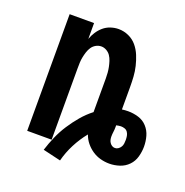

<svg xmlns="http://www.w3.org/2000/svg" viewBox="-114 -645 789 820"><g transform="rotate(20 281.0 -235.5)"><path d="M245 71 164 52Q174 20 187.5 -11Q201 -42 219.5 -70.5Q238 -99 260 -125Q282 -151 309 -172V-325Q309 -338 308 -350.5Q307 -363 304.5 -375.5Q302 -388 298 -400.5Q294 -413 287 -423.5Q280 -434 268.5 -440.5Q257 -447 245 -447Q232 -447 220.5 -440.5Q209 -434 202 -423.5Q195 -413 191 -400.5Q187 -388 184.5 -375.5Q182 -363 181.5 -350.5Q181 -338 181 -325V0H70V-530H181V-458Q187 -475 197 -490.5Q207 -506 221 -518Q235 -530 253 -536Q271 -542 289 -542Q313 -542 335 -532Q357 -522 372 -504Q387 -486 396 -464Q405 -442 410.5 -419Q416 -396 417.5 -372.5Q419 -349 419 -325V-224Q426 -225 433 -225.5Q440 -226 447 -226Q471 -226 494 -219Q517 -212 533 -194.5Q549 -177 555.5 -154Q562 -131 562 -107Q562 -84 555.5 -60.5Q549 -37 532.5 -20Q516 -3 493 4.5Q470 12 447 12Q426 12 406 6.5Q386 1 369 -10.5Q352 -22 339 -38Q326 -54 319 -74Q293 -42 274 -5Q255 32 245 71ZM447 -59Q455 -59 462 -64Q469 -69 473 -76Q477 -83 478 -91Q479 -99 479 -107Q479 -116 477.5 -125Q476 -134 471 -141.5Q466 -149 457.5 -152Q449 -155 440 -155Q435 -155 429.5 -154Q424 -153 419 -152V-143Q419 -132 417.5 -121.5Q416 -111 416 -100Q416 -93 417.5 -86Q419 -79 423 -73Q427 -67 433 -63Q439 -59 447 -59Z"/></g></svg>

Font: Lode Term
Style: Bold
Weight: 700
Monospace: yes
Designer: Belleve Invis
Foundry: Belleve Invis
Version: Version 29.2.0